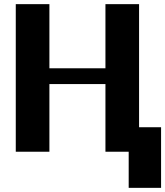

<svg xmlns="http://www.w3.org/2000/svg" viewBox="-20 -731 796 925"><path d="M56 0H218V-326H488V0H600V174H756V-118H650V-711H488V-402H218V-711H56Z"/></svg>

Font: Aerodynamic
Style: Bd
Weight: 500
Designer: Google
Version: Version 2.000980; 2014